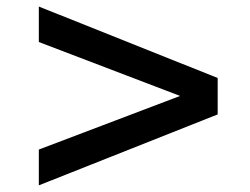

<svg xmlns="http://www.w3.org/2000/svg" viewBox="-20 -556 760 584"><path d="M98.1 7.8V-101.1L527.8 -264.2L98.1 -428.2V-536.1L642.1 -318.8V-208Z"/></svg>

Font: Archivo Expanded SemiBold
Style: Regular
Weight: 600
Width: 7
Designer: Hector Gatti
Foundry: Omnibus-Type
Version: Version 2.001